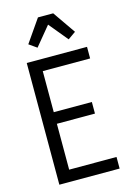

<svg xmlns="http://www.w3.org/2000/svg" viewBox="-142 -1048 784 1120"><g transform="rotate(-15 250.0 -487.5)"><path d="M72 0V-735H436V-665H150V-417H380V-347H150V-70H436V0ZM156 -805 109 -838 204 -975H296L391 -838L344 -805L250 -919Z"/></g></svg>

Font: Iosevka srxl
Style: Regular
Weight: 400
Monospace: yes
Designer: Belleve Invis
Foundry: Belleve Invis
Version: Version 33.0.1; ttfautohint (v1.8.3)